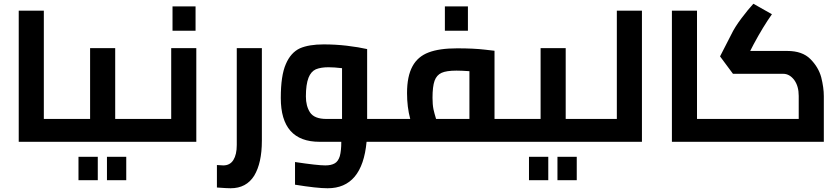

<svg xmlns="http://www.w3.org/2000/svg" viewBox="-20 -757 4478 1025"><path d="M312 -122H214V-700H80V0H312Z M745 -122H595V-500H461V-122H312V0H745ZM399 80V205H502V80ZM551 80V205H654V80Z M1028 -500H894V-122H745V0H1028ZM901 -723V-593H1024V-723Z M1211 248Q1295 248 1337 181Q1378 113 1378 -6V-500H1244V17Q1244 68 1226 97Q1208 126 1172 126L1138 124V244Q1191 248 1211 248Z M2063 0V-122H1940V-495Q1897 -505 1831 -513Q1771 -520 1708 -520Q1629 -520 1581 -499Q1532 -476 1506 -415Q1479 -354 1479 -234Q1479 0 1686 0H1802Q1802 48 1794 77Q1785 105 1767 115Q1748 126 1717 126Q1675 126 1555 108V229Q1672 248 1729 248Q1914 248 1937 0ZM1613 -242Q1613 -306 1627 -342Q1640 -375 1666 -387Q1693 -398 1733 -398Q1764 -398 1806 -393V-122H1723Q1658 -122 1635 -157Q1613 -191 1613 -242Z M2717 -122H2620V-486L2568 -492Q2509 -499 2421 -499Q2325 -499 2268 -477Q2210 -455 2182 -403Q2153 -350 2153 -260Q2153 -185 2170 -122H2063V0H2717ZM2289 -235Q2289 -295 2300 -326Q2311 -356 2337 -368Q2363 -380 2417 -380Q2443 -380 2486 -377V-122H2308Q2298 -155 2294 -174Q2289 -199 2289 -235ZM2355 -723V-593H2478V-723Z M3150 -122H3000V-500H2866V-122H2717V0H3150ZM2804 80V205H2907V80ZM2956 80V205H3059V80Z M3407 -700H3273V-122H3150V0H3407Z M3799 -122H3701V-700H3567V0H3799Z M4183 -485H3985L4003 -520Q4054 -615 4101 -681L4002 -737Q3975 -708 3938 -659Q3902 -611 3884 -573L3824 -456L3893 -363H4161Q4195 -363 4220 -330Q4244 -297 4244 -245V-122H3799V0H4378V-244Q4378 -289 4364 -345Q4349 -399 4306 -442Q4263 -485 4183 -485Z"/></svg>

Font: Online Auction - Bold
Style: Bold
Weight: 500
Designer: Mohamed Mostafa, the designer of Online Auction
Foundry: Kief Type Foundry
Version: ""